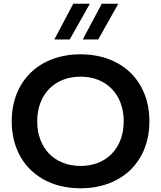

<svg xmlns="http://www.w3.org/2000/svg" viewBox="-20 -1002 865 1032"><path d="M413 10C635 10 783 -134 783 -350C783 -566 635 -710 413 -710C191 -710 43 -566 43 -350C43 -134 191 10 413 10ZM413 -110C273 -110 180 -206 180 -350C180 -494 273 -590 413 -590C552 -590 645 -494 645 -350C645 -206 552 -110 413 -110ZM425 -790H508L616 -982H527ZM272 -790H355L463 -982H374Z"/></svg>

Font: Gully SemiBold
Style: Regular
Weight: 600
Designer: jaikishan Patel
Foundry: MagicType
Version: Version 1.000;Glyphs 3.2 (3242)